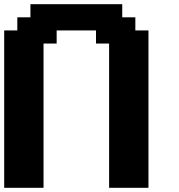

<svg xmlns="http://www.w3.org/2000/svg" viewBox="-20 -895 852 915"><path d="M500 0H687.5V-750H625V-812.5H562.5V-875H125V-812.5H62.5V-750H0V0H187.5V-687.5H250V-750H437.5V-687.5H500Z"/></svg>

Font: Faithful 32x
Style: Semibold
Weight: 400
Foundry: Faithful Resource Pack
Version: Version 1.0; January 27, 2023